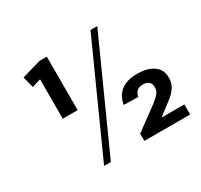

<svg xmlns="http://www.w3.org/2000/svg" viewBox="-149 -904 1160 1107"><g transform="rotate(-30 431.0 -350.0)"><path d="M276 -346H177V-636L210 -618L119 -591L100 -665L228 -702H276ZM571 -709H616L292 9H247ZM520 -48 678 -164Q707 -188 717 -202.5Q727 -217 727 -235V-242Q727 -263 713.5 -274.5Q700 -286 675 -286Q650 -286 635.5 -274Q621 -262 617 -237L521 -239Q530 -296 569.5 -326Q609 -356 675 -356Q746 -356 785.5 -327.5Q825 -299 825 -248V-241Q825 -219 816.5 -199.5Q808 -180 792 -162Q776 -144 752 -127L605 -15L611 -67H825V0H521Z"/></g></svg>

Font: Pathway Extreme 28pt SemiBold
Style: Regular
Weight: 600
Designer: Eduardo Rodriguez Tunni
Foundry: Eduardo Rodriguez Tunni
Version: Version 1.001;gftools[0.9.26]